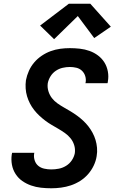

<svg xmlns="http://www.w3.org/2000/svg" viewBox="-20 -1001 640 1029"><path d="M255 8Q227 8 199.5 5Q172 2 146.5 -7Q121 -16 99.5 -31Q78 -46 63.5 -68.5Q49 -91 44 -118Q39 -145 43 -173Q44 -175 44 -177.5Q44 -180 45 -182H164Q164 -181 163.5 -180Q163 -179 163 -178Q160 -159 166 -141Q172 -123 185.5 -112Q199 -101 217.5 -97Q236 -93 255 -93Q275 -93 295.5 -97Q316 -101 334.5 -112.5Q353 -124 365 -142Q377 -160 381 -180Q384 -203 377.5 -223.5Q371 -244 358 -260Q345 -276 328 -288Q311 -300 293 -310.5Q275 -321 257 -331.5Q239 -342 222.5 -354.5Q206 -367 191 -381Q176 -395 163 -411.5Q150 -428 140.5 -446.5Q131 -465 125 -485Q119 -505 117.5 -527Q116 -549 119 -571Q124 -597 135 -621.5Q146 -646 163.5 -666.5Q181 -687 204 -702.5Q227 -718 252 -727Q277 -736 302.5 -739.5Q328 -743 354 -743Q381 -743 408 -740Q435 -737 460 -728Q485 -719 505.5 -703.5Q526 -688 539.5 -666.5Q553 -645 558 -618Q563 -591 558 -564Q558 -562 557.5 -559.5Q557 -557 556 -555H438Q438 -556 438 -557Q438 -558 439 -559Q442 -577 436.5 -594Q431 -611 418.5 -622.5Q406 -634 389 -638Q372 -642 354 -642Q335 -642 315.5 -637.5Q296 -633 279 -621.5Q262 -610 251 -592.5Q240 -575 236 -555Q233 -533 239.5 -512Q246 -491 258.5 -475Q271 -459 288 -447Q305 -435 323.5 -424.5Q342 -414 359.5 -403.5Q377 -393 394 -380.5Q411 -368 426 -354Q441 -340 453.5 -324Q466 -308 476 -289.5Q486 -271 492 -251Q498 -231 500 -209Q502 -187 498 -164Q494 -138 482 -113Q470 -88 451.5 -67Q433 -46 409 -31Q385 -16 359.5 -7.5Q334 1 307.5 4.5Q281 8 255 8ZM270 -791 195 -864 349 -981H464L574 -858L485 -797L397 -915Z"/></svg>

Font: Zed Sans Extended
Style: Bold Italic
Weight: 700
Width: 7
Italic angle: -9°
Designer: Belleve Invis
Foundry: Belleve Invis
Version: Version 1.0.0; ttfautohint (v1.8.4)